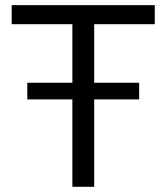

<svg xmlns="http://www.w3.org/2000/svg" viewBox="-20 -718 640 738"><path d="M514.9 -335.9V-399.9H342V-625H574.9V-698.2H24.9V-625H258.2V-399.9H84.9V-335.9H258.2V0H342V-335.9Z"/></svg>

Font: Margiela Mono
Style: Regular
Weight: 400
Designer: Mike Abbink, Paul van der Laan, Pieter van Rosmalen
Foundry: Bold Monday
Version: Version 2.003 2021